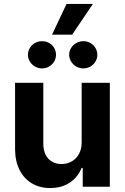

<svg xmlns="http://www.w3.org/2000/svg" viewBox="-20 -953 637 980"><path d="M396.8 -530.3H540.6V0H402.3V-95.9H396.5Q377.6 -48.5 336.1 -20.8Q294.7 6.8 235.9 6.8Q182.9 6.8 142.4 -17.3Q101.9 -41.4 79.4 -86.6Q56.9 -131.8 56.9 -192.8V-530.3H201.1V-218Q201.1 -187 212.4 -163.9Q223.8 -140.8 244.9 -128.3Q266 -115.7 293.7 -115.7Q321.5 -115.7 345 -128.5Q368.5 -141.3 382.7 -166.5Q396.8 -191.8 396.8 -226.1ZM122.6 -673.3Q122.6 -692.2 132.4 -708.2Q142.1 -724.2 158.7 -733.5Q175.2 -742.8 194.3 -742.8Q214.2 -742.8 230.5 -733.7Q246.8 -724.7 256.3 -708.7Q265.9 -692.6 265.9 -673.3Q265.9 -654.8 256.3 -638.7Q246.8 -622.7 230.5 -613.3Q214.2 -603.8 194.3 -603.8Q175.7 -603.8 158.9 -613.3Q142.1 -622.7 132.4 -639Q122.6 -655.2 122.6 -673.3ZM332.9 -673.3Q332.9 -692.2 342.9 -708.2Q352.9 -724.2 369.7 -733.5Q386.5 -742.8 405.6 -742.8Q425.1 -742.8 441.4 -733.5Q457.6 -724.2 467.2 -708.2Q476.7 -692.2 476.7 -673.3Q476.7 -654.8 467.2 -638.7Q457.6 -622.7 441.4 -613.3Q425.1 -603.8 405.6 -603.8Q386.5 -603.8 369.7 -613.3Q352.9 -622.7 342.9 -639Q332.9 -655.2 332.9 -673.3ZM319.6 -932.8H453.9L348.3 -776H245.6Z"/></svg>

Font: Pretendard JP Variable
Style: Regular
Weight: 400
Designer: Base glyphs from Inter by Rasmus Andersson; Hangul glyphs from Noto Sans CJK(Source Han Sans) by Jang Soo-young and Kang
Foundry: Kil Hyung-jin
Version: Version 1.307;Glyphs 3.2 (3192)